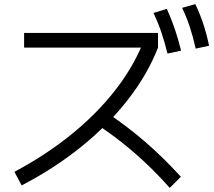

<svg xmlns="http://www.w3.org/2000/svg" viewBox="-20 -875 1040 932"><path d="M50 -41Q202 -122 324 -220.5Q446 -319 534.5 -431Q623 -543 672 -662L694 -644H97V-715H747V-644Q697 -515 602 -392.5Q507 -270 376 -164Q245 -58 85 25ZM804 37Q747 -27 691 -80Q635 -133 576 -180Q517 -227 449 -272L499 -328Q600 -260 686.5 -185Q773 -110 858 -17ZM793 -615Q779 -672 763 -719Q747 -766 725 -812L790 -832Q812 -783 828.5 -734.5Q845 -686 859 -629ZM930 -639Q917 -697 901.5 -744Q886 -791 864 -837L928 -855Q951 -807 967 -758.5Q983 -710 995 -653Z"/></svg>

Font: M PLUS 1
Style: Regular
Weight: 400
Designer: Coji Morishita
Foundry: UNDERFOREST DESIGN
Version: Version 1.001